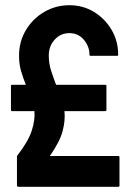

<svg xmlns="http://www.w3.org/2000/svg" viewBox="-20 -716 524 736"><path d="M51 0Q45 0 45 -6V-118Q88 -173 101.5 -214.5Q115 -256 112 -290H26Q22 -290 22 -295V-387Q22 -391 27 -391H79Q69 -416 61 -443Q53 -470 53 -502Q53 -557 79.5 -601Q106 -645 150 -670.5Q194 -696 246 -696Q298 -696 340 -670.5Q382 -645 407.5 -602Q433 -559 433 -506Q433 -502 429 -502H327Q323 -502 323 -506Q323 -538 301.5 -563.5Q280 -589 246 -589Q212 -589 189.5 -564Q167 -539 167 -504Q167 -472 176 -444.5Q185 -417 195 -391H384Q388 -391 388 -387V-295Q388 -290 384 -290H227Q231 -255 220 -213.5Q209 -172 171 -118H434Q438 -118 438 -113V-4Q438 0 434 0Z"/></svg>

Font: Staatliches
Style: Regular
Weight: 400
Designer: Brian LaRossa & Erica Carras
Foundry: Type Brut Foundry
Version: Version 1.000; ttfautohint (v1.8.2) -l 8 -r 50 -G 200 -x 14 